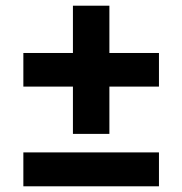

<svg xmlns="http://www.w3.org/2000/svg" viewBox="-20 -654 640 674"><path d="M236 -184V-350H62V-468H236V-634H364V-468H538V-350H364V-184ZM62 0V-119H538V0Z"/></svg>

Font: iA Writer Duo S
Style: Bold
Weight: 700
Designer: Mike Abbink, Paul van der Laan, Pieter van Rosmalen, Oliver Reichenstein
Foundry: Bold Monday and Information Architects Inc.
Version: Version 2.000